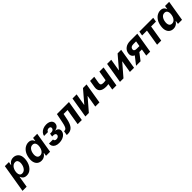

<svg xmlns="http://www.w3.org/2000/svg" viewBox="560 -2577 4805 4805"><g transform="rotate(-45 2962.0 -174.5)"><path d="M-16.6 204.1 107.9 -545.9H252L235.4 -454.1H239.7Q253.4 -476.6 275.6 -499.5Q297.9 -522.5 330.3 -537.6Q362.8 -552.7 407.2 -552.7Q488.3 -552.7 541.7 -498.3Q595.2 -443.8 595.2 -336.9Q595.2 -278.3 578.9 -217.5Q562.5 -156.7 529.5 -105.5Q496.6 -54.2 446.8 -22.5Q397 9.3 329.6 9.3Q282.7 9.3 253.4 -6.8Q224.1 -22.9 208 -46.4Q191.9 -69.8 185.1 -91.8H178.2L129.9 204.1ZM288.1 -108.4Q328.6 -108.4 358.4 -129.9Q388.2 -151.4 407.7 -185.1Q427.2 -218.8 436.5 -257.1Q445.8 -295.4 445.8 -328.6Q445.8 -377.4 424.3 -406.5Q402.8 -435.5 357.9 -435.5Q318.8 -435.5 289.3 -415.5Q259.8 -395.5 239.7 -363.3Q219.7 -331.1 209.7 -292.5Q199.7 -253.9 199.7 -216.8Q199.7 -166.5 221.9 -137.5Q244.1 -108.4 288.1 -108.4Z M855.5 9.3Q793 9.3 747.8 -23.4Q702.6 -56.2 683.6 -118.9Q664.6 -181.6 679.7 -272.5Q694.8 -365.7 735.6 -428Q776.4 -490.2 832 -521.5Q887.7 -552.7 948.2 -552.7Q994.1 -552.7 1022.5 -537.1Q1050.8 -521.5 1065.9 -498.8Q1081.1 -476.1 1087.4 -454.1H1092.3L1107.4 -545.9H1253.4L1163.1 0H1019L1033.2 -87.4H1026.4Q1012.2 -64.9 989.3 -42.7Q966.3 -20.5 933.1 -5.6Q899.9 9.3 855.5 9.3ZM920.4 -108.4Q977.1 -108.4 1014.9 -153.6Q1052.7 -198.7 1064.9 -272.5Q1077.1 -347.2 1054 -391.4Q1030.8 -435.5 974.6 -435.5Q916.5 -435.5 879.2 -389.9Q841.8 -344.2 830.1 -272.5Q817.9 -200.7 840.6 -154.5Q863.3 -108.4 920.4 -108.4Z M1482.4 7.3Q1413.6 7.3 1367.9 -15.6Q1322.3 -38.6 1302 -77.6Q1281.7 -116.7 1289.1 -165H1432.6Q1428.7 -139.2 1447.8 -123.3Q1466.8 -107.4 1499.5 -107.4Q1534.7 -107.4 1558.6 -125Q1582.5 -142.6 1586.9 -169.4Q1591.8 -200.2 1571.5 -216.8Q1551.3 -233.4 1511.7 -233.4H1468.8L1482.9 -320.3H1525.9Q1561.5 -320.3 1586.2 -336.9Q1610.8 -353.5 1615.2 -383.3Q1619.1 -409.2 1603.8 -425.8Q1588.4 -442.4 1557.6 -442.4Q1526.9 -442.4 1503.4 -427.2Q1480 -412.1 1475.1 -386.2H1335.9Q1344.7 -434.6 1378.2 -472.2Q1411.6 -509.8 1463.4 -531.2Q1515.1 -552.7 1578.1 -552.7Q1638.7 -552.7 1681.4 -532.7Q1724.1 -512.7 1744.1 -477.5Q1764.2 -442.4 1756.3 -397Q1748 -349.1 1711.7 -319.6Q1675.3 -290 1626.5 -284.7V-282.2Q1689.5 -274.9 1716.8 -240.2Q1744.1 -205.6 1735.8 -154.8Q1728 -107.4 1693.1 -70.8Q1658.2 -34.2 1603.5 -13.4Q1548.8 7.3 1482.4 7.3Z M1754.4 0 1773.9 -116.7H1791.5Q1817.9 -116.7 1836.9 -133.1Q1856 -149.4 1870.8 -188Q1885.7 -226.6 1899.9 -294.4L1950.7 -545.9H2377L2286.6 0H2139.6L2210.9 -429.7H2071.3L2038.1 -269.5Q2006.8 -121.6 1948.2 -60.8Q1889.6 0 1803.2 0Z M2909.7 0H2762.7L2815.9 -321.3H2812L2535.6 0H2411.6L2502 -545.9H2648.4L2595.2 -226.1H2599.6L2873.5 -545.9H3000Z M3309.6 -157.7Q3188.5 -157.7 3133.1 -208.3Q3077.6 -258.8 3094.7 -360.8L3125 -545.9H3271.5L3240.7 -360.8Q3232.9 -313 3254.4 -293.5Q3275.9 -273.9 3329.1 -273.9Q3368.2 -273.9 3411.1 -283.2L3454.6 -545.9H3601.6L3511.2 0H3364.3L3392.1 -166.5Q3371.6 -162.6 3350.3 -160.2Q3329.1 -157.7 3309.6 -157.7Z M4134.8 0H3987.8L4041 -321.3H4037.1L3760.7 0H3636.7L3727.1 -545.9H3873.5L3820.3 -226.1H3824.7L4098.6 -545.9H4225.1Z M4705.6 0H4566.9L4597.7 -185.5H4507.8L4365.7 0H4206.1L4368.2 -207Q4320.3 -228 4300 -267.8Q4279.8 -307.6 4288.6 -361.3Q4302.7 -444.8 4369.4 -495.4Q4436 -545.9 4544.4 -545.9H4795.9ZM4614.7 -289.6 4638.2 -431.6H4544.4Q4492.7 -431.6 4465.8 -413.1Q4439 -394.5 4433.1 -359.9Q4427.7 -325.7 4448.7 -307.6Q4469.7 -289.6 4522 -289.6Z M4950.7 0 5021.5 -429.7H4849.6L4868.7 -545.9H5359.4L5339.8 -429.7H5168L5097.2 0Z M5525.4 9.3Q5462.9 9.3 5417.7 -23.4Q5372.6 -56.2 5353.5 -118.9Q5334.5 -181.6 5349.6 -272.5Q5364.7 -365.7 5405.5 -428Q5446.3 -490.2 5502 -521.5Q5557.6 -552.7 5618.2 -552.7Q5664.1 -552.7 5692.4 -537.1Q5720.7 -521.5 5735.8 -498.8Q5751 -476.1 5757.3 -454.1H5762.2L5777.3 -545.9H5923.3L5833 0H5689L5703.1 -87.4H5696.3Q5682.1 -64.9 5659.2 -42.7Q5636.2 -20.5 5603 -5.6Q5569.8 9.3 5525.4 9.3ZM5590.3 -108.4Q5647 -108.4 5684.8 -153.6Q5722.7 -198.7 5734.9 -272.5Q5747.1 -347.2 5723.9 -391.4Q5700.7 -435.5 5644.5 -435.5Q5586.4 -435.5 5549.1 -389.9Q5511.7 -344.2 5500 -272.5Q5487.8 -200.7 5510.5 -154.5Q5533.2 -108.4 5590.3 -108.4Z"/></g></svg>

Font: Inter
Style: Bold Italic
Weight: 700
Italic angle: -9.39999°
Designer: Rasmus Andersson
Foundry: rsms
Version: Version 4.001;git-9221beed3